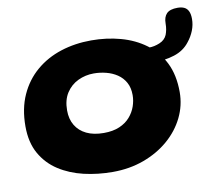

<svg xmlns="http://www.w3.org/2000/svg" viewBox="-70 -662 893 774"><g transform="rotate(-10 376.5 -275.0)"><path d="M332 28Q271 28 214.2 14.8Q157.5 1.5 113 -27.2Q68.5 -56 42.5 -102Q16.5 -148 16.5 -214Q16.5 -286.5 41.5 -341.8Q66.5 -397 110.5 -434.5Q154.5 -472 212.8 -490.8Q271 -509.5 337.5 -509.5Q400.5 -509.5 457.2 -494Q514 -478.5 558.2 -446Q602.5 -413.5 627.8 -363Q653 -312.5 653 -242.5Q653 -188 629 -139Q605 -90 561.5 -52.5Q518 -15 459.5 6.5Q401 28 332 28ZM323.5 -133Q361 -133 387.8 -144.5Q414.5 -156 431.2 -175.2Q448 -194.5 456 -217.5Q464 -240.5 464 -263.5Q464 -294 452 -315.5Q440 -337 419.8 -350.5Q399.5 -364 374.8 -370.2Q350 -376.5 324.5 -376.5Q290 -376.5 260 -362.2Q230 -348 211.5 -319.5Q193 -291 193 -248Q193 -212.5 208.5 -186.8Q224 -161 253 -147Q282 -133 323.5 -133ZM563.5 -378Q551 -378 540.8 -385.5Q530.5 -393 530.5 -410Q530.5 -420.5 537 -430.5Q543.5 -440.5 562 -440.5Q584 -440.5 606.2 -449.8Q628.5 -459 637 -479Q640.5 -488 642.8 -499.5Q645 -511 645 -524.5Q645 -551 658.5 -564.8Q672 -578.5 703 -578.5Q719.5 -578.5 730.5 -573.2Q741.5 -568 747.2 -556Q753 -544 753 -524Q753 -500 743.8 -476.8Q734.5 -453.5 719 -434.5Q695.5 -403.5 655.5 -390.8Q615.5 -378 563.5 -378Z"/></g></svg>

Font: Gluten SemiBold
Style: Regular
Weight: 600
Designer: Tyler Finck
Foundry: Etcetera Type Company
Version: Version 1.300